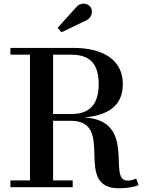

<svg xmlns="http://www.w3.org/2000/svg" viewBox="-20 -1008 797 1034"><path d="M439.5 -896C471.5 -907.5 484 -944 468.5 -968.5C454.5 -990.5 415 -1000 388.5 -967L290.5 -858L311 -834ZM36 -36.5V0H371.5V-36.5H266V-357.5H361C607 -357.5 368 6 621 6C667 6 710 -2.5 726 -11.5L713.5 -46.5C700 -40.5 687 -35.5 666 -35.5C555 -35.5 722.5 -359 434 -375.5C566.5 -387 641.5 -441.5 641.5 -555.5C641.5 -685.5 534.5 -750 376 -750H36V-713.5H141.5V-36.5ZM363.5 -713.5C459 -713.5 511.5 -669.5 511.5 -555.5C511.5 -441.5 459 -394 363.5 -394H266V-713.5Z"/></svg>

Font: Bodoni* 06pt Medium
Style: Regular
Weight: 500
Version: Version 2.3